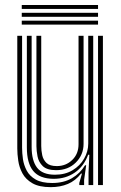

<svg xmlns="http://www.w3.org/2000/svg" viewBox="-20 -744 487 772"><path d="M184 8.5Q137.5 8.5 110.4 -7.1Q83.2 -22.8 70.2 -47Q57.2 -71.2 53.4 -98Q49.5 -124.8 49.5 -147V-600H68.8V-150Q68.8 -129 72.2 -104.5Q75.8 -80 87.5 -58Q99.2 -36 123.6 -22.1Q148 -8.2 189.8 -8.2Q236 -8.2 269 -27.4Q302 -46.5 322 -79.5H326.5L318.2 -21V0H298.8V-8.2L309.5 -46H305.8Q283.5 -17.2 252.9 -4.4Q222.2 8.5 184 8.5ZM374.2 0V-600H393.8V0ZM205.8 -59.8Q168.8 -59.8 152 -76.1Q135.2 -92.5 130.9 -115.1Q126.5 -137.8 126.5 -156.2V-600H145.8V-157.2Q145.8 -138.2 149.9 -119.6Q154 -101 167.2 -88.6Q180.5 -76.2 208.5 -76.2Q244.8 -76.2 270.2 -100.6Q295.8 -125 295.8 -164V-600H316V-165.5Q316 -121.5 285 -90.6Q254 -59.8 205.8 -59.8ZM195 -25Q139.2 -25.5 113.6 -56.6Q88 -87.8 88 -151V-600H107.2V-153.2Q107.2 -98.5 128.9 -70Q150.5 -41.5 201.2 -41.5Q241.8 -41.5 271.8 -59.5Q301.8 -77.5 318.2 -106.1Q334.8 -134.8 334.8 -166.8V-600H354.8V0H336V-51L339.2 -121.8H334.5Q317 -74.8 280.4 -49.8Q243.8 -24.8 195 -25ZM67.5 -708.2V-724H374.2V-708.2ZM67.5 -676.5V-692.5H374.2V-676.5ZM67.5 -645V-660.8H374.2V-645Z"/></svg>

Font: Big Shoulders Inline Text SemiBold
Style: Regular
Weight: 600
Designer: Patric King
Foundry: XO Type Co
Version: Version 1.000